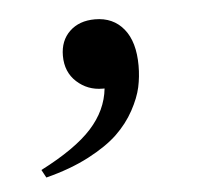

<svg xmlns="http://www.w3.org/2000/svg" viewBox="-33 -138 348 332"><g transform="rotate(-5 141.5 27.5)"><path d="M35.2 160.2 27.8 146.5Q88.9 115.2 116.9 84.2Q145 53.2 148.9 15.6H145.5Q119.6 15.6 100.8 -1.5Q82 -18.6 82 -46.9Q82 -73.2 98.6 -89.1Q115.2 -105 142.6 -105Q174.3 -105 192.6 -82.5Q210.9 -60.1 210.9 -18.6Q210.9 0.5 207 18.6Q203.1 36.6 191.4 58.1Q179.7 79.6 160.9 97.7Q142.1 115.7 109.9 132.6Q77.6 149.4 35.2 160.2Z"/></g></svg>

Font: Elstob 8pt
Style: Regular
Weight: 400
Designer: Peter S. Baker
Version: Version 1.015